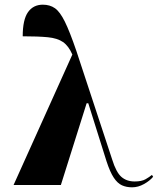

<svg xmlns="http://www.w3.org/2000/svg" viewBox="-20 -790 674 820"><path d="M38 0 289 -557Q273 -594 249 -610.5Q225 -627 184 -631Q143 -635 77 -635Q77 -706 99.5 -738Q122 -770 163 -770Q193 -770 214.5 -755Q236 -740 257 -697.5Q278 -655 306 -573L459 -109Q476 -54 498.5 -34.5Q521 -15 555 -15Q585 -15 601.5 -24.5Q618 -34 629 -43L634 -35Q620 -18 595 -4Q570 10 544 10Q520 10 501 1.5Q482 -7 466 -31Q450 -55 435 -101L357 -349H350L240 0Z"/></svg>

Font: Noto Serif Display SemiCondensed Black
Style: Regular
Weight: 900
Width: 4
Designer: Monotype Design Team
Foundry: Monotype Imaging Inc.
Version: Version 2.009